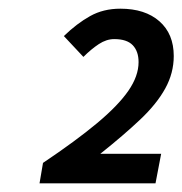

<svg xmlns="http://www.w3.org/2000/svg" viewBox="-20 -807 420 442"><path d="M71 -385 79 -432Q155 -483 203.5 -523.5Q252 -564 275.5 -598Q299 -632 299 -664Q299 -689 285.5 -703Q272 -717 243 -717Q225 -717 207.5 -705.5Q190 -694 172 -676L127 -724Q157 -753 187.5 -770Q218 -787 257 -787Q314 -787 347 -758Q380 -729 380 -678Q380 -639 360.5 -603.5Q341 -568 303 -532Q265 -496 211 -453H351L338 -385Z"/></svg>

Font: Source Sans 3 ExtraLight SemiBold
Style: Italic
Weight: 600
Italic angle: -11°
Version: Version 3.052;hotconv 1.1.0;makeotfexe 2.6.0